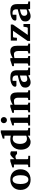

<svg xmlns="http://www.w3.org/2000/svg" viewBox="2007 -2787 792 4846"><g transform="rotate(-90 2403.0 -364.0)"><path d="M403.8 -242.2Q403.8 -263.2 401.9 -286.4Q399.9 -309.6 395.3 -332Q390.6 -354.5 382.3 -374.5Q374 -394.5 361.6 -409.7Q349.1 -424.8 332 -433.8Q314.9 -442.9 292 -442.9Q258.3 -442.9 236.8 -424.3Q215.3 -405.8 203.4 -376.7Q191.4 -347.7 186.8 -313Q182.1 -278.3 182.1 -246.1Q182.1 -224.6 183.8 -201.2Q185.5 -177.7 190.2 -155.3Q194.8 -132.8 202.6 -112.8Q210.4 -92.8 222.9 -77.4Q235.4 -62 252.4 -53Q269.5 -43.9 293 -43.9Q327.1 -43.9 348.6 -62.3Q370.1 -80.6 382.3 -109.4Q394.5 -138.2 399.2 -173.3Q403.8 -208.5 403.8 -242.2ZM553.2 -241.2Q553.2 -185.1 535.4 -138.4Q517.6 -91.8 483.4 -58.3Q449.2 -24.9 400.1 -6.3Q351.1 12.2 289.1 12.2Q231.9 12.2 184.8 -5.4Q137.7 -22.9 103.8 -55.7Q69.8 -88.4 51 -135.5Q32.2 -182.6 32.2 -242.2Q32.2 -303.7 51.8 -351.6Q71.3 -399.4 106.2 -432.4Q141.1 -465.3 189.5 -482.7Q237.8 -500 295.9 -500Q357.9 -500 405.8 -481Q453.6 -461.9 486.3 -427.5Q519 -393.1 536.1 -345.7Q553.2 -298.3 553.2 -241.2Z M938 -330.1Q934.6 -335 929.4 -341.8Q924.3 -348.6 916.7 -355Q909.2 -361.3 898.4 -365.7Q887.7 -370.1 873 -370.1Q858.9 -370.1 846.7 -367.2Q834.5 -364.3 826.2 -360.8Q815.9 -356.9 808.1 -352.1V-71.8Q808.1 -63 814.2 -55.9Q820.3 -48.8 830.1 -48.8L894 -45.9V1H607.9V-45.9L651.9 -48.8Q661.1 -49.8 667.5 -56.4Q673.8 -63 673.8 -71.8V-408.2H601.1V-449.2L755.9 -500H808.1V-394Q817.4 -405.8 833.3 -423.8Q849.1 -441.9 867.7 -458.7Q886.2 -475.6 906 -487.8Q925.8 -500 942.9 -500Q951.7 -500 960.9 -498.5Q970.2 -497.1 978.8 -494.4Q987.3 -491.7 994.4 -488.5Q1001.5 -485.4 1005.9 -481.9V-330.1Z M1402.3 -421.9Q1390.6 -426.8 1377.9 -430.7Q1367.2 -434.1 1354.7 -437Q1342.3 -439.9 1331.1 -439.9Q1296.4 -439.9 1270.5 -425.8Q1244.6 -411.6 1227.8 -386.7Q1210.9 -361.8 1202.6 -328.1Q1194.3 -294.4 1194.3 -255.9Q1194.3 -216.3 1202.4 -184.1Q1210.4 -151.9 1226.6 -128.7Q1242.7 -105.5 1267.1 -92.8Q1291.5 -80.1 1324.2 -80.1Q1337.9 -80.1 1351.8 -82.8Q1365.7 -85.4 1377 -89.4Q1390.1 -93.8 1402.3 -99.1ZM1402.3 0V-58.1Q1396.5 -55.2 1381.3 -43.7Q1366.2 -32.2 1344.7 -19.8Q1323.2 -7.3 1297.4 2.4Q1271.5 12.2 1244.1 12.2Q1198.2 12.2 1161.9 -6.3Q1125.5 -24.9 1100.3 -57.6Q1075.2 -90.3 1061.8 -135.3Q1048.3 -180.2 1048.3 -232.9Q1048.3 -297.4 1067.9 -347.2Q1087.4 -397 1122.1 -430.9Q1156.7 -464.8 1204.6 -482.4Q1252.4 -500 1309.1 -500Q1323.2 -500 1339.6 -498Q1356 -496.1 1370.1 -493.7Q1386.2 -491.2 1402.3 -487.8V-648.9H1328.1V-689.9L1483.9 -740.2H1535.2V-73.2Q1535.2 -64 1541.5 -57.4Q1547.9 -50.8 1557.1 -49.8L1599.1 -46.9V0Z M1657.2 0V-46.9L1703.1 -49.8Q1711.9 -50.8 1718.5 -57.4Q1725.1 -64 1725.1 -73.2V-409.2H1661.1V-450.2L1807.1 -500H1857.9V-73.2Q1857.9 -64 1865 -57.4Q1872.1 -50.8 1880.9 -49.8L1929.2 -46.9V0ZM1872.1 -663.1Q1872.1 -647 1866 -632.8Q1859.9 -618.7 1849.1 -607.9Q1838.4 -597.2 1824.2 -591.1Q1810.1 -585 1793.9 -585Q1777.8 -585 1763.7 -591.1Q1749.5 -597.2 1739.3 -607.9Q1729 -618.7 1722.9 -632.8Q1716.8 -647 1716.8 -663.1Q1716.8 -679.2 1722.9 -693.4Q1729 -707.5 1739.3 -717.8Q1749.5 -728 1763.7 -734.1Q1777.8 -740.2 1793.9 -740.2Q1810.1 -740.2 1824.2 -734.1Q1838.4 -728 1849.1 -717.8Q1859.9 -707.5 1866 -693.4Q1872.1 -679.2 1872.1 -663.1Z M2300.8 0V-46.9L2337.9 -49.8Q2347.2 -50.8 2353.5 -57.4Q2359.9 -64 2359.9 -73.2V-308.1Q2359.9 -327.1 2355.5 -345.2Q2351.1 -363.3 2341.3 -377.2Q2331.5 -391.1 2315.9 -399.7Q2300.3 -408.2 2277.8 -408.2Q2257.3 -408.2 2239.7 -406Q2222.2 -403.8 2209.5 -401.4Q2194.3 -398.4 2182.1 -395V-73.2Q2182.1 -64 2189 -57.4Q2195.8 -50.8 2205.1 -49.8L2234.9 -46.9V0H1990.2V-46.9L2025.9 -49.8Q2035.2 -50.8 2041.5 -57.4Q2047.9 -64 2047.9 -73.2V-408.2H1979V-449.2L2129.9 -500H2182.1V-439Q2208 -456.1 2237.3 -469.2Q2262.2 -480.5 2293.5 -490.2Q2324.7 -500 2356.9 -500Q2399.9 -500 2426.8 -485.1Q2453.6 -470.2 2468.3 -445.8Q2482.9 -421.4 2488 -390.1Q2493.2 -358.9 2493.2 -326.2V-73.2Q2493.2 -64 2500 -57.4Q2506.8 -50.8 2516.1 -49.8L2546.9 -46.9V0Z M2933.1 0 2919.9 -49.8Q2894 -32.2 2865.7 -18.6Q2840.8 -6.8 2810.1 2.7Q2779.3 12.2 2746.1 12.2Q2718.8 12.2 2695.1 3.2Q2671.4 -5.9 2653.6 -22.7Q2635.7 -39.6 2625.5 -63.5Q2615.2 -87.4 2615.2 -117.2Q2615.2 -139.6 2618.9 -158.7Q2622.6 -177.7 2633.5 -194.1Q2644.5 -210.4 2665 -225.3Q2685.5 -240.2 2719.5 -254.4Q2753.4 -268.6 2802.7 -282.7Q2852.1 -296.9 2920.9 -312V-324.2Q2920.9 -331.5 2921.4 -337.4Q2921.4 -344.2 2921.9 -351.1Q2922.4 -365.2 2918.9 -381.6Q2915.5 -397.9 2905.3 -411.9Q2895 -425.8 2876.5 -434.8Q2857.9 -443.8 2828.1 -443.8Q2817.9 -443.8 2809.8 -443.4Q2801.8 -442.9 2796.4 -441.9Q2790 -440.9 2785.2 -439.9V-345.2H2682.1Q2669.4 -344.2 2659.7 -347.7Q2651.4 -350.6 2644.3 -357.9Q2637.2 -365.2 2637.2 -380.9Q2637.2 -408.7 2657 -430.7Q2676.8 -452.6 2708.7 -468Q2740.7 -483.4 2780.5 -491.7Q2820.3 -500 2859.9 -500Q2902.8 -500 2938.5 -493.7Q2974.1 -487.3 2999.8 -469Q3025.4 -450.7 3039.3 -417.5Q3053.2 -384.3 3053.2 -330.1V-73.2Q3053.2 -64 3059.6 -57.4Q3065.9 -50.8 3075.2 -49.8L3119.1 -46.9V0ZM2919.9 -257.8Q2871.6 -248 2840.1 -237.8Q2808.6 -227.5 2790 -214.4Q2771.5 -201.2 2764.2 -184.3Q2756.8 -167.5 2756.8 -145Q2756.8 -129.4 2762 -116Q2767.1 -102.5 2776.6 -92.5Q2786.1 -82.5 2799.3 -76.7Q2812.5 -70.8 2828.1 -70.8Q2844.2 -70.8 2860.6 -74.2Q2877 -77.6 2890.1 -81.5Q2905.8 -86.4 2919.9 -92.8Z M3479 0V-46.9L3516.1 -49.8Q3525.4 -50.8 3531.7 -57.4Q3538.1 -64 3538.1 -73.2V-308.1Q3538.1 -327.1 3533.7 -345.2Q3529.3 -363.3 3519.5 -377.2Q3509.8 -391.1 3494.1 -399.7Q3478.5 -408.2 3456.1 -408.2Q3435.5 -408.2 3418 -406Q3400.4 -403.8 3387.7 -401.4Q3372.6 -398.4 3360.4 -395V-73.2Q3360.4 -64 3367.2 -57.4Q3374 -50.8 3383.3 -49.8L3413.1 -46.9V0H3168.5V-46.9L3204.1 -49.8Q3213.4 -50.8 3219.7 -57.4Q3226.1 -64 3226.1 -73.2V-408.2H3157.2V-449.2L3308.1 -500H3360.4V-439Q3386.2 -456.1 3415.5 -469.2Q3440.4 -480.5 3471.7 -490.2Q3502.9 -500 3535.2 -500Q3578.1 -500 3605 -485.1Q3631.8 -470.2 3646.5 -445.8Q3661.1 -421.4 3666.3 -390.1Q3671.4 -358.9 3671.4 -326.2V-73.2Q3671.4 -64 3678.2 -57.4Q3685.1 -50.8 3694.3 -49.8L3725.1 -46.9V0Z M3793.5 0V-64.9L4049.3 -431.2H3898.4Q3890.6 -431.2 3885 -424.1Q3879.4 -417 3879.4 -410.2L3872.1 -333H3801.3V-487.8H4206.1V-432.1L3944.3 -59.1H4116.2Q4119.6 -59.1 4123 -61.5Q4126.5 -64 4129.6 -67.4Q4132.8 -70.8 4135 -75Q4137.2 -79.1 4138.2 -83L4151.4 -168H4220.2V0Z M4602.5 0 4589.4 -49.8Q4563.5 -32.2 4535.2 -18.6Q4510.3 -6.8 4479.5 2.7Q4448.7 12.2 4415.5 12.2Q4388.2 12.2 4364.5 3.2Q4340.8 -5.9 4323 -22.7Q4305.2 -39.6 4294.9 -63.5Q4284.7 -87.4 4284.7 -117.2Q4284.7 -139.6 4288.3 -158.7Q4292 -177.7 4303 -194.1Q4314 -210.4 4334.5 -225.3Q4355 -240.2 4388.9 -254.4Q4422.9 -268.6 4472.2 -282.7Q4521.5 -296.9 4590.3 -312V-324.2Q4590.3 -331.5 4590.8 -337.4Q4590.8 -344.2 4591.3 -351.1Q4591.8 -365.2 4588.4 -381.6Q4585 -397.9 4574.7 -411.9Q4564.5 -425.8 4545.9 -434.8Q4527.3 -443.8 4497.6 -443.8Q4487.3 -443.8 4479.2 -443.4Q4471.2 -442.9 4465.8 -441.9Q4459.5 -440.9 4454.6 -439.9V-345.2H4351.6Q4338.9 -344.2 4329.1 -347.7Q4320.8 -350.6 4313.7 -357.9Q4306.6 -365.2 4306.6 -380.9Q4306.6 -408.7 4326.4 -430.7Q4346.2 -452.6 4378.2 -468Q4410.2 -483.4 4450 -491.7Q4489.7 -500 4529.3 -500Q4572.3 -500 4607.9 -493.7Q4643.6 -487.3 4669.2 -469Q4694.8 -450.7 4708.7 -417.5Q4722.7 -384.3 4722.7 -330.1V-73.2Q4722.7 -64 4729 -57.4Q4735.4 -50.8 4744.6 -49.8L4788.6 -46.9V0ZM4589.4 -257.8Q4541 -248 4509.5 -237.8Q4478 -227.5 4459.5 -214.4Q4440.9 -201.2 4433.6 -184.3Q4426.3 -167.5 4426.3 -145Q4426.3 -129.4 4431.4 -116Q4436.5 -102.5 4446 -92.5Q4455.6 -82.5 4468.8 -76.7Q4481.9 -70.8 4497.6 -70.8Q4513.7 -70.8 4530 -74.2Q4546.4 -77.6 4559.6 -81.5Q4575.2 -86.4 4589.4 -92.8Z"/></g></svg>

Font: Charis SIL Phon
Style: Bold
Weight: 700
Foundry: SIL International
Version: Version 5.000